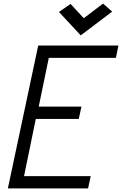

<svg xmlns="http://www.w3.org/2000/svg" viewBox="-20 -1055 683 1075"><path d="M24 0 194 -800H643L629 -731H201L264 -783L187 -411L145 -458H436L421 -389H129L190 -436L105 -22L68 -69H488L473 0ZM432 -857 310 -988 375 -1033 449 -953 557 -1035 608 -990Z"/></svg>

Font: Victor Mono
Style: Italic
Weight: 400
Italic angle: -12°
Monospace: yes
Designer: Rune Bjørnerås
Version: Version 1.561;gftools[0.9.30]